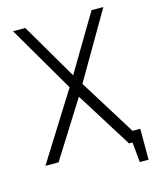

<svg xmlns="http://www.w3.org/2000/svg" viewBox="-119 -783 797 971"><g transform="rotate(-15 279.5 -297.5)"><path d="M469 -57V0H481L491 105H537V-57ZM279 -406 107 -700H43L246 -352L25 0H94L279 -294L463 0H532L313 -352L516 -700H454Z"/></g></svg>

Font: Advent Pro
Style: Regular
Weight: 400
Designer: VivaRado, Andreas Kalpakidis
Foundry: VivaRado, Andreas Kalpakidis
Version: Version 3.000